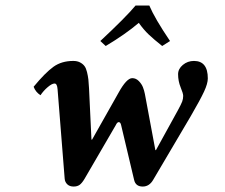

<svg xmlns="http://www.w3.org/2000/svg" viewBox="-20 -665 818 697"><path d="M102.1 -350.1Q144.5 -401.4 174.1 -422.6Q203.6 -443.8 246.1 -443.8Q260.3 -443.8 270.5 -438.5Q280.8 -433.1 286.6 -425.3Q292.5 -417.5 295.9 -403.3Q299.3 -389.2 300.8 -376.7Q302.2 -364.3 303.2 -344.2L312 -158.7L314 -157.7L410.2 -328.1Q439.5 -381.3 460 -381.3Q473.6 -381.3 483.9 -370.8Q494.1 -360.4 498.8 -348.6Q503.4 -336.9 505.9 -324.2L543.9 -120.6L545.9 -119.6L626 -265.1Q637.7 -286.6 641.4 -296.4Q645 -306.2 645 -316.9Q645 -325.7 635.7 -348.1Q626.5 -370.6 626.5 -395.5Q626.5 -415 643.8 -429.4Q661.1 -443.8 684.1 -443.8Q734.4 -443.8 734.4 -380.4Q734.4 -361.8 720.9 -332.8Q707.5 -303.7 672.9 -244.1L536.1 -12.2Q522 12.2 498 12.2Q472.2 12.2 466.8 -12.2L419.9 -210Q417.5 -221.7 411.1 -221.7Q405.3 -221.7 399.9 -210L287.1 -16.1Q277.8 -0.5 269.3 5.9Q260.7 12.2 247.1 12.2Q232.9 12.2 224.4 4.2Q215.8 -3.9 214.8 -16.1L189 -340.8Q187.5 -361.8 178.2 -361.8Q168.5 -361.8 153.1 -348.6Q137.7 -335.4 127 -319.3Q108.9 -331.1 102.1 -350.1ZM522 -645Q541.5 -598.6 597.2 -516.1L568.8 -498Q539.1 -521.5 520.3 -539.3Q501.5 -557.1 483.9 -582Q435.1 -540.5 363.8 -498L344.2 -516.1Q436.5 -602.1 472.2 -645Z"/></svg>

Font: Linux Libertine G
Style: Bold Italic
Weight: 700
Italic angle: -11.5°
Designer: Philipp H. Poll
Foundry: Philipp H. Poll
Version: Version 4.1.0